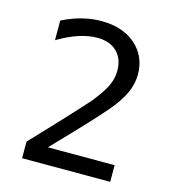

<svg xmlns="http://www.w3.org/2000/svg" viewBox="-96 -695 691 773"><g transform="rotate(15 250.0 -308.0)"><path d="M155.3 -69.3H433.6V0H66.4V-69.3Q141.6 -148.4 198.2 -209.5Q254.9 -270.5 277.3 -295.9Q317.4 -345.7 331.5 -376.5Q345.7 -407.2 345.7 -438.5Q345.7 -489.3 315.9 -518.1Q286.1 -546.9 234.4 -546.9Q198.2 -546.9 157.7 -533.7Q117.2 -520.5 71.3 -493.2V-575.2Q112.3 -595.7 152.8 -606Q193.4 -616.2 232.4 -616.2Q322.3 -616.2 376 -568.8Q429.7 -521.5 429.7 -445.3Q429.7 -406.2 411.6 -367.2Q393.6 -328.1 353.5 -281.2Q331.1 -254.9 287.6 -208Q244.1 -161.1 155.3 -69.3Z"/></g></svg>

Font: BabelStone Xiangqi Colour
Style: Regular
Weight: 400
Designer: Andrew West
Foundry: BabelStone
Version: Version 11.001 November 01, 2021